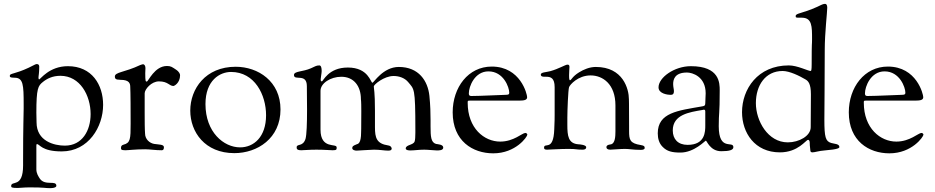

<svg xmlns="http://www.w3.org/2000/svg" viewBox="-20 -778 4859 998"><path d="M31 -385C31 -378 31 -374 56 -374C101 -374 103 -336 103 -236V-214C103 -172 100 -135 100 62V82C100 202 38 158 38 189C38 196 41 199 72 199C85 199 103 196 135 196C214 196 213 200 239 200C270 200 273 191 273 188C273 156 213 191 186 149C180 139 169 124 169 102V89V-21C169 -26 170 -29 172 -29C187 -29 196 9 301 9C440 9 516 -119 516 -233C516 -337 458 -434 333 -434C235 -434 190 -365 183 -365C182 -365 180 -368 180 -373C180 -385 184 -396 184 -432C184 -442 178 -445 171 -445C165 -445 162 -442 129 -426C59 -393 31 -397 31 -385ZM169 -192C169 -319 178 -332 203 -352C224 -369 253 -384 294 -384C396 -384 451 -282 451 -185C451 -100 408 -21 317 -21C262 -21 170 -44 170 -142C170 -162 169 -172 169 -192Z M577 -380C577 -366 587 -364 596 -364C600 -364 604 -363 607 -363C652 -363 657 -344 657 -326C657 -307 659 -326 659 -135C659 -56 658 -35 622 -26C611 -23 609 -17 609 -9C609 -2 609 3 631 3C648 3 681 -2 735 -2C758 -2 788 3 820 3C831 3 832 -6 832 -13C832 -28 806 -26 781 -30C758 -34 734 -54 734 -84C734 -101 732 -83 732 -189V-293C732 -314 767 -355 806 -355C854 -355 859 -331 882 -331C885 -331 916 -346 916 -387C916 -392 913 -404 895 -416C875 -429 869 -435 848 -435C783 -435 751 -354 743 -354C737 -354 735 -355 735 -397C735 -407 736 -416 736 -424C736 -434 732 -444 723 -444C722 -444 714 -442 709 -440C627 -401 577 -404 577 -380Z M969 -203C969 -92 1045 18 1198 18C1318 18 1438 -59 1438 -209C1438 -355 1322 -431 1205 -431C1048 -431 969 -316 969 -203ZM1048 -237C1048 -361 1123 -404 1181 -404C1304 -404 1363 -285 1363 -179C1363 -66 1299 -12 1228 -12C1143 -12 1048 -91 1048 -237Z M1508 -388C1508 -356 1575 -400 1575 -330C1575 -289 1576 -247 1576 -208C1576 -137 1574 -77 1568 -56C1554 -13 1522 -33 1522 -12C1522 -5 1523 3 1546 3C1561 3 1585 0 1625 0C1668 0 1694 3 1709 3C1730 3 1730 -1 1730 -12C1730 -35 1646 0 1646 -104V-292V-306C1646 -345 1698 -379 1754 -379C1819 -379 1856 -331 1856 -262C1856 -256 1858 -262 1858 -199C1858 -91 1857 -104 1857 -90C1857 -32 1841 -30 1834 -28C1814 -20 1811 -17 1811 -8C1811 2 1826 5 1833 5C1842 5 1906 0 1924 0C1953 0 1980 5 1997 5C2003 5 2016 5 2016 -6C2016 -9 2013 -20 1998 -22C1937 -31 1929 -62 1929 -117V-202C1929 -304 1923 -316 1923 -329C1923 -338 1976 -383 2026 -383C2056 -383 2084 -372 2101 -352C2133 -313 2139 -325 2139 -104V-88C2139 -68 2138 -50 2135 -42C2127 -23 2089 -26 2089 -6C2089 2 2102 4 2113 4C2134 4 2157 0 2185 0C2205 0 2238 4 2251 4C2262 4 2284 4 2284 -11C2284 -28 2254 -28 2246 -30C2220 -38 2218 -68 2218 -121V-153C2218 -188 2217 -231 2212 -280C2204 -357 2157 -430 2053 -430C1971 -430 1923 -348 1916 -348C1906 -348 1896 -427 1788 -427C1686 -427 1660 -355 1653 -355C1647 -355 1647 -361 1647 -367C1647 -375 1652 -397 1652 -409C1652 -425 1649 -438 1640 -438C1623 -438 1617 -432 1596 -423C1553 -404 1508 -409 1508 -388Z M2333 -194C2333 -45 2437 19 2544 19C2661 19 2721 -67 2721 -78C2721 -82 2716 -87 2711 -87C2694 -87 2651 -42 2580 -42C2497 -42 2411 -111 2411 -244C2411 -254 2411 -255 2422 -255H2452H2679C2707 -255 2720 -259 2720 -273C2720 -288 2686 -432 2536 -432C2414 -432 2333 -324 2333 -194ZM2417 -293C2417 -328 2447 -407 2519 -407C2598 -407 2627 -323 2627 -297C2627 -288 2625 -285 2606 -285C2589 -285 2476 -279 2430 -279C2419 -279 2417 -284 2417 -293Z M2791 -390C2791 -383 2796 -379 2810 -379H2820C2843 -379 2863 -372 2863 -325V-181C2863 -152 2863 -162 2861 -106C2857 13 2808 -41 2808 -10C2808 -4 2811 0 2823 0C2832 0 2892 -4 2935 -4C2981 -4 2971 0 3008 0C3017 0 3027 -2 3027 -13C3027 -25 2992 -28 2986 -28C2934 -32 2929 -71 2929 -129V-167C2929 -200 2933 -311 2938 -325C2942 -337 2984 -386 3050 -386C3113 -386 3179 -341 3179 -230V-95C3179 -68 3177 -34 3157 -28C3155 -27 3132 -27 3132 -13C3132 -5 3139 0 3152 0C3164 0 3204 -4 3229 -4C3251 -4 3270 1 3311 1C3321 1 3331 -1 3331 -9C3331 -17 3329 -21 3311 -24C3254 -33 3250 -51 3250 -97V-119C3250 -262 3249 -245 3249 -262C3249 -315 3219 -430 3077 -430C3045 -430 3014 -417 2990 -402C2954 -380 2950 -361 2943 -361C2939 -361 2938 -369 2938 -387C2938 -403 2940 -423 2940 -430C2940 -437 2938 -442 2931 -442H2929C2919 -442 2884 -420 2840 -408C2818 -402 2791 -403 2791 -390Z M3399 -85C3399 -58 3406 -33 3424 -15C3447 9 3474 15 3517 15C3589 15 3645 -47 3649 -47C3654 -47 3671 8 3729 8C3771 8 3792 2 3792 -13C3792 -49 3716 11 3716 -122C3716 -197 3721 -178 3721 -308C3721 -346 3721 -434 3571 -434C3485 -434 3403 -375 3403 -324C3403 -290 3453 -285 3465 -285C3476 -285 3483 -288 3483 -305C3483 -314 3479 -326 3479 -341C3479 -366 3488 -401 3551 -401C3579 -401 3648 -380 3648 -293C3648 -277 3646 -261 3646 -241C3646 -228 3640 -227 3629 -225C3504 -203 3399 -193 3399 -85ZM3477 -100C3477 -183 3565 -195 3629 -206C3632 -206 3636 -208 3639 -208C3643 -208 3646 -205 3646 -199V-127C3646 -94 3646 -25 3554 -25C3504 -25 3477 -55 3477 -100Z M3837 -195C3837 -88 3903 14 4034 14C4129 14 4169 -51 4180 -51C4188 -51 4189 -41 4189 -34C4189 -16 4192 -6 4192 3C4192 11 4196 14 4203 14C4215 14 4237 6 4266 4C4339 -2 4343 -9 4343 -14C4343 -31 4316 -30 4300 -35C4271 -44 4265 -65 4265 -156C4265 -228 4267 -341 4267 -521C4267 -605 4280 -717 4280 -738C4280 -753 4275 -758 4268 -758C4256 -758 4241 -748 4229 -743C4150 -707 4116 -710 4116 -695V-694C4116 -687 4116 -686 4137 -686H4148C4201 -686 4201 -641 4201 -574C4201 -538 4199 -574 4199 -445C4199 -415 4197 -409 4194 -409C4180 -409 4125 -438 4080 -438C3918 -438 3837 -314 3837 -195ZM3909 -242C3909 -335 3959 -409 4048 -409C4084 -409 4135 -384 4167 -365C4181 -357 4195 -343 4195 -288C4195 -271 4195 -288 4194 -117C4194 -71 4133 -38 4075 -38C3971 -38 3909 -150 3909 -242Z M4392 -194C4392 -45 4496 19 4603 19C4720 19 4780 -67 4780 -78C4780 -82 4775 -87 4770 -87C4753 -87 4710 -42 4639 -42C4556 -42 4470 -111 4470 -244C4470 -254 4470 -255 4481 -255H4511H4738C4766 -255 4779 -259 4779 -273C4779 -288 4745 -432 4595 -432C4473 -432 4392 -324 4392 -194ZM4476 -293C4476 -328 4506 -407 4578 -407C4657 -407 4686 -323 4686 -297C4686 -288 4684 -285 4665 -285C4648 -285 4535 -279 4489 -279C4478 -279 4476 -284 4476 -293Z"/></svg>

Font: OFL Sorts Mill Goudy
Style: Regular
Weight: 500
Version: Version 003.000